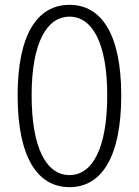

<svg xmlns="http://www.w3.org/2000/svg" viewBox="-20 -762 575 795"><path d="M268 13C400 13 482 -111 482 -367C482 -620 400 -742 268 -742C135 -742 53 -620 53 -367C53 -111 135 13 268 13ZM268 -37C173 -37 111 -147 111 -367C111 -584 173 -693 268 -693C362 -693 424 -584 424 -367C424 -147 362 -37 268 -37Z"/></svg>

Font: Noto Sans TC Light
Style: Regular
Weight: 300
Designer: Ryoko NISHIZUKA 西塚涼子 (kana, bopomofo & ideographs); Paul D. Hunt (Latin, Greek & Cyrillic); Sandoll Communications 산돌커뮤니
Foundry: Adobe
Version: Version 2.004;hotconv 1.0.118;makeotfexe 2.5.65603